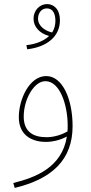

<svg xmlns="http://www.w3.org/2000/svg" viewBox="-20 -689 443 939"><path d="M113 -448C210 -459 273 -511 273 -589C273 -647 241 -669 210 -669C174 -669 144 -638 144 -598C144 -558 173 -526 220 -513C197 -491 161 -474 109 -468ZM166 -598C166 -625 183 -648 209 -648C241 -648 251 -618 251 -587C251 -567 246 -547 235 -530C201 -538 166 -561 166 -598ZM52 230C236 186 335 91 335 -72C335 -202 287 -317 206 -317C124 -317 72 -204 72 -116C72 -17 151 5 203 5C245 5 280 -7 307 -21C283 130 154 179 45 206ZM96 -119C96 -203 146 -292 202 -292C273 -292 311 -176 311 -75C311 -65 311 -55 310 -46C285 -32 248 -18 208 -18C148 -18 96 -40 96 -119Z"/></svg>

Font: Noto Sans Arabic UI Cn Th
Style: Regular
Weight: 100
Width: 3
Designer: Monotype Design Team, Nadine Chahine and Nizar Qandah
Foundry: Monotype Imaging Inc.
Version: Version 2.010